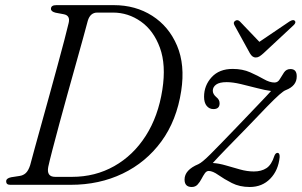

<svg xmlns="http://www.w3.org/2000/svg" viewBox="-20 -720 1176 748"><path d="M4 -13.5Q4 -25.5 23.5 -29.5L56 -34.5Q70.5 -36.5 80.5 -45.8Q90.5 -55 97.5 -76.5Q103.5 -99.5 115.2 -142Q127 -184.5 142 -238.8Q157 -293 173.2 -351.5Q189.5 -410 204.2 -464.8Q219 -519.5 230.5 -563Q242 -606.5 247.5 -630.5Q254.5 -659.5 228.5 -664.5L196.5 -670.5Q178.5 -675 178.5 -685.5Q178.5 -700 199.5 -700H423Q508 -700 573 -658.5Q638 -617 669.8 -542Q701.5 -467 686 -366Q668.5 -251 608.8 -169.2Q549 -87.5 458 -43.8Q367 0 255 0H20Q4 0 4 -13.5ZM260.5 -31Q351 -31 425 -72.8Q499 -114.5 547.8 -190.8Q596.5 -267 612.5 -370.5Q627.5 -467 603 -534Q578.5 -601 529 -636Q479.5 -671 420 -671H359Q331.5 -671 322 -639Q316 -616 303.8 -571.8Q291.5 -527.5 275.8 -471.2Q260 -415 243.2 -354.5Q226.5 -294 211.2 -237.8Q196 -181.5 184.5 -137.2Q173 -93 168 -70Q160.5 -31 195 -31ZM1069.5 -108Q1064.5 -56.5 1033 -24Q1001.5 8.5 953 8.5Q913.5 8.5 883.2 -7Q853 -22.5 830.8 -38.2Q808.5 -54 793 -54Q784.5 -54 778 -44.8Q771.5 -35.5 765 -23Q758.5 -10.5 749.8 -1Q741 8.5 727 8.5Q699 8.5 699 -20.5Q699 -58 753 -80.5Q767.5 -87 800.5 -120Q833.5 -153 905 -227.5Q954.5 -279.5 987.2 -313.5Q1020 -347.5 1036 -365.5Q1012.5 -368.5 981.2 -376.8Q950 -385 918.2 -392.5Q886.5 -400 863 -400Q835 -400 822 -390.5Q809 -381 809 -366.5Q809 -353 823.5 -341Q835.5 -331.5 835.5 -317.5Q835.5 -295 811.5 -295Q795.5 -295 785.2 -307.5Q775 -320 775 -343Q775 -387 804.5 -419.2Q834 -451.5 886.5 -451.5Q925 -451.5 954.8 -438.2Q984.5 -425 1007.5 -411.8Q1030.5 -398.5 1049.5 -398.5Q1062.5 -398.5 1070 -411.5Q1077.5 -424.5 1086.5 -437.8Q1095.5 -451 1111.5 -451Q1136.5 -451 1136 -422Q1136 -385.5 1093.5 -369Q1085 -366 1068 -351Q1051 -336 1020.5 -304.8Q990 -273.5 941 -222Q889 -169 858.5 -137.5Q828 -106 809 -85Q833 -83.5 860.2 -75.5Q887.5 -67.5 915.2 -59.8Q943 -52 969 -52Q998.5 -52 1018.2 -65Q1038 -78 1049 -113Q1053.5 -124.5 1061.5 -124.5Q1070 -124 1069.5 -108ZM1006.5 -512.5Q997.5 -504.5 990.8 -500.2Q984 -496 976 -496Q963 -496 953.5 -512.5L893.5 -621.5Q887 -633 896.5 -639Q905.5 -645 914.5 -636.5L990.5 -557L1108 -636.5Q1123 -645.5 1128.5 -639Q1135 -632.5 1123.5 -621.5Z"/></svg>

Font: Fraunces 72pt Soft Light
Style: Italic
Weight: 300
Italic angle: -16°
Version: Version 1.000;[b76b70a41]